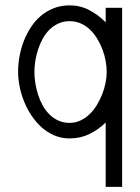

<svg xmlns="http://www.w3.org/2000/svg" viewBox="-20 -518 533 730"><path d="M444.3 192.4H381.8V-52.2Q353.5 -24.4 319.3 -8.1Q285.2 8.3 244.6 8.3Q213.9 8.3 187.3 -2.9Q160.6 -14.2 138.9 -33.4Q117.2 -52.7 100.3 -77.9Q83.5 -103 72 -131.1Q60.5 -159.2 54.7 -188.5Q48.8 -217.8 48.8 -244.6Q48.8 -273.9 54.2 -304Q59.6 -334 70.6 -362.1Q81.5 -390.1 97.7 -414.8Q113.8 -439.5 135.5 -457.8Q157.2 -476.1 184.6 -486.8Q211.9 -497.6 244.6 -497.6Q285.2 -497.6 319.6 -479.5Q354 -461.4 381.8 -433.1V-488.3H444.3ZM110.8 -244.6Q110.8 -224.6 114.3 -202.4Q117.7 -180.2 124.5 -158.7Q131.3 -137.2 142.1 -117.7Q152.8 -98.1 167.7 -83.3Q182.6 -68.4 201.9 -59.6Q221.2 -50.8 244.6 -50.8Q267.1 -50.8 286.4 -60.1Q305.7 -69.3 321.3 -84.5Q336.9 -99.6 348.9 -119.6Q360.8 -139.6 369.1 -161.1Q377.4 -182.6 381.6 -204.3Q385.7 -226.1 385.7 -244.6Q385.7 -264.2 381.8 -285.9Q377.9 -307.6 369.9 -329.1Q361.8 -350.6 350.1 -370.1Q338.4 -389.6 322.8 -404.8Q307.1 -419.9 287.6 -428.7Q268.1 -437.5 244.6 -437.5Q221.2 -437.5 202.1 -428.7Q183.1 -419.9 168.2 -405.3Q153.3 -390.6 142.6 -371.1Q131.8 -351.6 124.8 -330.1Q117.7 -308.6 114.3 -286.6Q110.8 -264.6 110.8 -244.6Z"/></svg>

Font: SengBuhan
Style: Regular
Weight: 400
Designer: John M. Durdin
Foundry: Lao Script for Windows
Version: Version 1.400